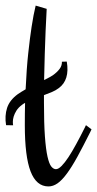

<svg xmlns="http://www.w3.org/2000/svg" viewBox="-96 -670 349 690"><path d="M114.7 -353Q104.5 -345.2 90.8 -339.4Q77.1 -333.5 62 -328.1V-300.8Q62 -226.6 65.4 -179.9Q68.8 -133.3 74.7 -107.2Q80.6 -81.1 88.4 -71.5Q96.2 -62 105 -62Q113.8 -62 125.2 -73.5Q136.7 -85 149.9 -105Q163.1 -125 177.7 -151.9Q192.4 -178.7 208 -210L212.9 -220.2L232.9 -205.1L228 -194.8Q202.1 -143.1 181.9 -106.2Q161.6 -69.3 144 -45.7Q126.5 -22 110.6 -11Q94.7 0 78.1 0Q34.7 0 13.9 -54Q-6.8 -107.9 -6.8 -220.2Q-6.8 -241.2 -6.6 -261.2Q-6.3 -281.2 -5.9 -300.3Q-8.8 -298.8 -11.5 -297.1Q-14.2 -295.4 -16.6 -293.5Q-29.8 -283.7 -36.9 -272.5Q-43.9 -261.2 -46.9 -251Q-49.8 -240.7 -49.8 -232.4Q-49.8 -224.1 -48.8 -219.7L-74.2 -220.2Q-79.6 -253.9 -70.6 -282Q-61.5 -310.1 -32.2 -331.5Q-26.9 -335.4 -19.5 -339.8Q-12.2 -344.2 -3.9 -349.1Q-0.5 -423.8 5.6 -479.7Q11.7 -535.6 17.6 -573.7Q24.4 -618.2 32.2 -649.9L71.8 -638.2Q69.8 -601.1 67.9 -559.1Q66.4 -522.9 64.9 -477.1Q63.5 -431.2 62.5 -382.3Q73.2 -387.7 81.5 -392.1Q89.8 -396.5 93.8 -399.4Q109.4 -410.6 118.2 -422.4Q127 -434.1 126.5 -448.2L144 -448.7Q155.3 -382.3 114.7 -353Z"/></svg>

Font: Rochester
Style: Regular
Weight: 400
Version: Version 1.006